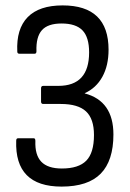

<svg xmlns="http://www.w3.org/2000/svg" viewBox="-20 -683 481 711"><path d="M208 8Q34 8 40 -162Q40 -171 47 -171H105Q111 -171 111 -161Q109 -109 133 -84Q157 -59 209 -59Q271 -59 299.5 -88Q328 -117 328 -183Q328 -243 298.5 -270.5Q269 -298 205 -298H140Q132 -298 132 -307V-356Q132 -365 140 -365H196Q310 -365 310 -489Q310 -545 285.5 -570.5Q261 -596 208 -596Q157 -596 135 -571Q113 -546 115 -493Q115 -484 108 -484H52Q44 -484 44 -492Q40 -576 82.5 -619.5Q125 -663 212 -663Q382 -663 382 -499Q382 -440 359 -398.5Q336 -357 294 -338V-337Q400 -309 400 -185Q400 -88 353 -40Q306 8 208 8Z"/></svg>

Font: Sofia Sans Cond
Style: Regular
Weight: 400
Width: 3
Designer: Botio Nikoltchev, Ani Petrova
Foundry: lettersoup
Version: Version 4.100; ttfautohint (v1.8.3)